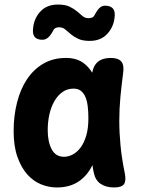

<svg xmlns="http://www.w3.org/2000/svg" viewBox="-20 -815 640 845"><path d="M230 10Q194 10 160 -4Q126 -18 99.5 -48Q73 -78 56.5 -125Q40 -172 40 -238Q40 -305 55 -364Q70 -423 99 -466.5Q128 -510 171 -535Q214 -560 270 -560Q317 -560 347 -538Q370 -521 386 -495Q391 -527 412 -544Q432 -560 467 -560Q501 -560 514 -544Q527 -528 522 -494Q515 -441 510 -389Q505 -337 505 -283.5Q505 -230 510.5 -173.5Q516 -117 529 -54Q536 -20 526 -5Q516 10 482 10Q447 10 423.5 -5.5Q400 -21 393 -54Q389 -71 387 -88Q382 -79 378 -72Q354 -32 317.5 -11Q281 10 230 10ZM262 -125Q281 -125 300 -135Q319 -145 334.5 -165.5Q350 -186 359.5 -218Q369 -250 369 -295Q369 -324 366 -348Q363 -372 355.5 -389Q348 -406 335.5 -415.5Q323 -425 304 -425Q276 -425 255 -410Q234 -395 219.5 -370Q205 -345 197.5 -312Q190 -279 190 -242Q190 -191 207.5 -158Q225 -125 262 -125ZM215 -682Q203 -659 191.5 -649.5Q180 -640 167 -640Q145 -640 134.5 -650.5Q124 -661 125 -682Q127 -730 156 -762.5Q185 -795 235 -795Q267 -795 286.5 -785.5Q306 -776 319 -765Q332 -754 343 -744.5Q354 -735 370 -735Q375 -735 379.5 -736Q384 -737 387 -738.5Q390 -740 392 -742.5Q394 -745 396 -748Q408 -771 418.5 -780.5Q429 -790 442 -790Q464 -790 475 -779.5Q486 -769 485 -748Q483 -701 454 -668Q425 -635 375 -635Q343 -635 323.5 -644.5Q304 -654 291 -665Q278 -676 267 -685.5Q256 -695 240 -695Q235 -695 231 -694Q227 -693 224 -691.5Q221 -690 218.5 -687.5Q216 -685 215 -682Z"/></svg>

Font: Maple Mono ExtraBold
Style: Regular
Weight: 800
Monospace: yes
Designer: subframe7536
Version: Version 7.000